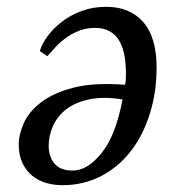

<svg xmlns="http://www.w3.org/2000/svg" viewBox="-20 -532 521 564"><path d="M97 -382Q103 -403 119.5 -425.5Q136 -448 161 -467.5Q186 -487 219 -499.5Q252 -512 292 -512Q361 -512 400.5 -467.5Q440 -423 440 -333Q440 -262 420.5 -199Q401 -136 365 -89Q329 -42 277.5 -15Q226 12 163 12Q139 12 116 5.5Q93 -1 75 -15.5Q57 -30 46 -53Q35 -76 35 -109Q35 -136 49.5 -169.5Q64 -203 100 -231Q136 -259 196 -274.5Q256 -290 347 -283Q349 -288 349.5 -298.5Q350 -309 350 -314Q350 -344 345.5 -369Q341 -394 330.5 -412Q320 -430 302.5 -440Q285 -450 259 -450Q232 -450 210.5 -441Q189 -432 172 -419.5Q155 -407 142 -392.5Q129 -378 119 -367ZM194 -31Q237 -31 278.5 -82.5Q320 -134 340 -240Q283 -249 241.5 -240Q200 -231 174 -210.5Q148 -190 135.5 -161.5Q123 -133 123 -104Q123 -72 140 -51.5Q157 -31 194 -31Z"/></svg>

Font: PTSerifItalic
Style: Italic
Weight: 400
Italic angle: -12°
Designer: A.Korolkova, O.Umpeleva, V.Yefimov
Foundry: ParaType Ltd
Version: Version 1.000W OFL